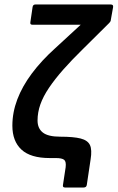

<svg xmlns="http://www.w3.org/2000/svg" viewBox="-20 -703 523 854"><path d="M269 131Q258 131 260 120L272 41Q275 16 265.5 8Q256 0 228 0H201Q116 0 75.5 -37.5Q35 -75 35 -144Q35 -203 57 -261Q79 -319 121.5 -376Q164 -433 225 -488L339 -593H124Q113 -593 115 -604L125 -672Q127 -683 137 -683H473Q485 -683 483 -671L473 -615Q473 -611 471 -607.5Q469 -604 466 -601L347 -483Q298 -435 261 -393Q224 -351 198 -312.5Q172 -274 159.5 -238.5Q147 -203 147 -167Q147 -132 170.5 -113.5Q194 -95 248 -95Q307 -95 338.5 -87Q370 -79 380 -58Q390 -37 383 6L366 120Q364 131 352 131Z"/></svg>

Font: Sofia Sans Semi Condensed
Style: Bold Italic
Weight: 700
Italic angle: -9°
Version: Version 4.100